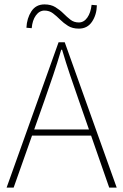

<svg xmlns="http://www.w3.org/2000/svg" viewBox="-20 -852 560 872"><path d="M10 0 246 -660H274L510 0H476L338 -396Q317 -456 298.5 -510.5Q280 -565 262 -626H258Q240 -565 221.5 -510.5Q203 -456 182 -396L42 0ZM112 -236V-264H405V-236ZM338 -722Q309 -722 289 -734.5Q269 -747 253 -763Q237 -779 220.5 -791.5Q204 -804 182 -804Q159 -804 143 -782Q127 -760 124 -724L100 -726Q102 -769 122.5 -800.5Q143 -832 182 -832Q211 -832 231.5 -819.5Q252 -807 268 -791Q284 -775 300 -762.5Q316 -750 338 -750Q361 -750 376.5 -772Q392 -794 396 -830L420 -828Q419 -785 398 -753.5Q377 -722 338 -722Z"/></svg>

Font: Source Sans 3
Style: Regular
Weight: 200
Designer: Paul D. Hunt
Foundry: Adobe
Version: Version 3.046;hotconv 1.0.118;makeotfexe 2.5.65603